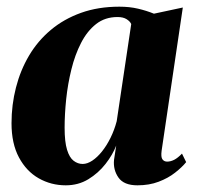

<svg xmlns="http://www.w3.org/2000/svg" viewBox="-20 -544 590 575"><path d="M464 -92.5Q461.5 -73.5 466.5 -66.8Q471.5 -60 480.5 -60Q491 -60 501.8 -65.5Q512.5 -71 525 -84L537.5 -58.5Q525 -43 504.2 -26.8Q483.5 -10.5 455.2 0.2Q427 11 391.5 11Q351 11 334.8 -12.2Q318.5 -35.5 321.5 -65.5L328 -108Q317.5 -80.5 296 -53Q274.5 -25.5 244.5 -7.2Q214.5 11 177 11Q133 11 96 -10Q59 -31 36.8 -72.5Q14.5 -114 14.5 -175Q14.5 -230 27.8 -281.8Q41 -333.5 67 -377.5Q93 -421.5 132 -454.2Q171 -487 222.5 -505.5Q274 -524 337.5 -524Q368 -524 393.5 -518Q419 -512 441 -503L527.5 -521.5ZM373 -472Q369.5 -480 359.2 -486.5Q349 -493 332 -493Q294.5 -493 267.8 -472Q241 -451 222.8 -415.5Q204.5 -380 193.8 -336.2Q183 -292.5 178.2 -247Q173.5 -201.5 173.5 -161.5Q173.5 -119 180.8 -95.5Q188 -72 200.5 -62.5Q213 -53 227.5 -53Q241.5 -53 256.5 -63Q271.5 -73 285.5 -90.5Q299.5 -108 311 -131.2Q322.5 -154.5 329.5 -181Z"/></svg>

Font: Merriweather 120pt ExtraBold
Style: Italic
Weight: 800
Italic angle: -7.8°
Version: Version 2.101